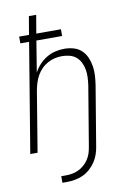

<svg xmlns="http://www.w3.org/2000/svg" viewBox="-99 -795 698 1037"><g transform="rotate(-10 250.0 -276.0)"><path d="M157 183V147H182Q200 147 217 144Q234 141 250.5 133.5Q267 126 281.5 113.5Q296 101 306.5 85.5Q317 70 322.5 53.5Q328 37 331 19L386 -311Q389 -332 390 -354Q391 -376 387.5 -396.5Q384 -417 375 -435.5Q366 -454 351 -467Q336 -480 315.5 -485.5Q295 -491 273 -491Q253 -491 233 -486.5Q213 -482 194 -471.5Q175 -461 160 -445.5Q145 -430 134.5 -411.5Q124 -393 118 -373Q112 -353 108 -333L53 0H13L112 -598H64V-635H118L135 -735H175L158 -635H293V-598H152L124 -427Q136 -450 154 -469.5Q172 -489 194.5 -502.5Q217 -516 242 -522Q267 -528 292 -528Q318 -528 343 -521Q368 -514 386 -497Q404 -480 414 -457Q424 -434 428 -409Q432 -384 430.5 -357.5Q429 -331 425 -305L371 19Q368 41 360.5 63Q353 85 340 104.5Q327 124 309 140Q291 156 270 165.5Q249 175 226.5 179Q204 183 182 183Z"/></g></svg>

Font: Iosevka SS04 XLt Obl
Style: Regular
Weight: 200
Italic angle: -9°
Monospace: yes
Designer: Belleve Invis
Foundry: Belleve Invis
Version: Version 19.0.0; ttfautohint (v1.8.4)